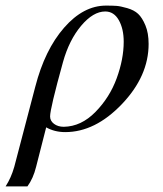

<svg xmlns="http://www.w3.org/2000/svg" viewBox="-60 -461 584 686"><path d="M-9 135 66 -151Q100 -283 169 -362Q238 -441 319 -441Q342 -441 356 -440Q370 -439 394.5 -432Q419 -425 433.5 -411.5Q448 -398 459.5 -370.5Q471 -343 471 -304Q471 -189 375.5 -89Q280 11 173 11Q135 11 105 -6L69 135Q59 176 38 205H-40Q-20 174 -9 135ZM382 -312Q382 -358 364.5 -389Q347 -420 316 -420Q273 -420 230 -369Q187 -318 165 -239Q119 -73 119 -45Q119 -29 133 -18.5Q147 -8 168 -8Q230 -9 281 -61Q332 -113 357 -181.5Q382 -250 382 -312Z"/></svg>

Font: STIX MathJax Main
Style: Italic
Weight: 400
Italic angle: -16.33°
Designer: MicroPress Inc., with final additions and corrections provided by Coen Hoffman, Elsevier (retired)
Version: Version 1.1.1